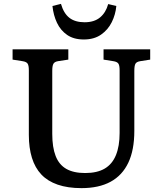

<svg xmlns="http://www.w3.org/2000/svg" viewBox="-20 -958 839 992"><path d="M401 14Q330 14 278 -4Q226 -22 193.5 -56.5Q161 -91 145 -142.5Q129 -194 129 -261V-595Q129 -620 122.5 -629.5Q116 -639 96 -642L45 -650V-703H333V-650L280 -642Q262 -639 256 -628.5Q250 -618 250 -592V-266Q250 -197 267.5 -152Q285 -107 322.5 -85.5Q360 -64 420 -64Q482 -64 521 -87Q560 -110 579 -156.5Q598 -203 598 -271V-595Q598 -620 591.5 -629.5Q585 -639 565 -642L515 -650V-703H756V-650L705 -642Q686 -639 680 -629Q674 -619 674 -591V-282Q674 -183 643 -117.5Q612 -52 551.5 -19Q491 14 401 14ZM413 -754Q361 -754 327 -777.5Q293 -801 274.5 -840Q256 -879 251 -927L295 -938Q309 -889 338.5 -866Q368 -843 417 -843Q467 -843 497 -868Q527 -893 539 -937L581 -927Q577 -883 557.5 -843.5Q538 -804 502 -779Q466 -754 413 -754Z"/></svg>

Font: Literata 18pt Medium
Style: Regular
Weight: 500
Designer: Latin by Veronika Burian and Jose Scaglione. Greek by Irene Vlachou. Cyrillic by Vera Evstafieva.
Foundry: TypeTogether
Version: Version 3.103;gftools[0.9.29]